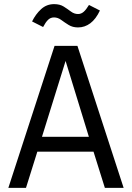

<svg xmlns="http://www.w3.org/2000/svg" viewBox="-20 -911 640 931"><path d="M433.5 -175.5H161L106 0H20.5L244.5 -688.5H355.5L579.5 0H488.5ZM183.5 -247.5H411L298 -615.5ZM358.5 -778Q332 -778 312.8 -790Q293.5 -802 277 -814.2Q260.5 -826.5 242 -826.5Q225 -826.5 213 -814.8Q201 -803 189 -780L135.5 -807Q153 -842.5 179.5 -866.8Q206 -891 242.5 -891Q270.5 -891 289.2 -879Q308 -867 324 -855Q340 -843 358.5 -843Q373.5 -843 385.8 -853.8Q398 -864.5 411.5 -887L464.5 -860Q445 -818.5 418 -798.2Q391 -778 358.5 -778Z"/></svg>

Font: Fast_Mono
Style: Regular
Weight: 400
Monospace: yes
Designer: Carrois Corporate, Edenspiekermann AG, Nikita Prokopov
Foundry: Carrois Corporate, Edenspiekermann AG, Nikita Prokopov
Version: Version 5.002